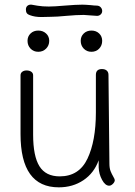

<svg xmlns="http://www.w3.org/2000/svg" viewBox="-20 -804 580 823"><path d="M472 -32Q472 -24 464 -16Q456 -8 448 -8Q431 -8 417.5 -33Q404 -58 403 -86V-117Q383 -62 337.5 -31.5Q292 -1 232 -1Q68 -1 68 -229V-481Q68 -491 75.5 -496.5Q83 -502 94 -502Q106 -502 114 -496.5Q122 -491 122 -481V-227Q122 -135 149 -91.5Q176 -48 236 -48Q319 -48 355 -124Q391 -200 391 -322V-483Q391 -508 417 -508Q430 -508 437.5 -501.5Q445 -495 445 -483L449 -103Q449 -83 454 -70.5Q459 -58 465.5 -47Q472 -36 472 -32ZM98 -629Q98 -648 111 -660.5Q124 -673 144 -673Q164 -673 177.5 -660.5Q191 -648 191 -629Q191 -609 177.5 -595.5Q164 -582 144 -582Q124 -582 111 -595.5Q98 -609 98 -629ZM326 -629Q326 -648 339 -660.5Q352 -673 372 -673Q392 -673 405 -660.5Q418 -648 418 -629Q418 -609 405 -595.5Q392 -582 372 -582Q352 -582 339 -595.5Q326 -609 326 -629ZM157 -731Q129 -731 108 -739Q99 -742 95 -747.5Q91 -753 91 -763Q91 -774 98 -779.5Q105 -785 115 -784Q120 -783 141 -779.5Q162 -776 189 -776Q212 -776 258 -780Q306 -784 333 -784Q345 -784 369 -782Q385 -780 394 -780Q405 -780 411.5 -773Q418 -766 418 -757Q418 -748 411.5 -742Q405 -736 396 -736Q387 -736 367 -738L339 -740Q308 -740 264 -736Q222 -732 200 -732Z"/></svg>

Font: Mali Light
Style: Regular
Weight: 300
Designer: Kitiyaporn Chalermlarp | Katatrad Aksorn Co.,Ltd.
Foundry: Cadson Demak Co.,Ltd.
Version: Version 1.000; ttfautohint (v1.6)